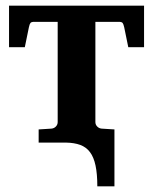

<svg xmlns="http://www.w3.org/2000/svg" viewBox="-20 -508 545 684"><path d="M437 -339.8 422.4 -411.1Q419.9 -422.4 416.7 -426.3Q413.6 -430.2 403.3 -430.2H319.8V-73.2Q319.8 -64 326.2 -57.4Q332.5 -50.8 341.8 -49.8L387.7 -46.9V155.8H326.7Q326.7 111.3 320.3 81.5Q314 51.8 300.5 33.9Q287.1 16.1 265.9 8.3Q244.6 0.5 215.3 0H117.7V-46.9L163.6 -49.8Q172.9 -50.8 179.2 -57.4Q185.5 -64 185.5 -73.2V-430.2H102.1Q91.8 -430.2 88.6 -426.3Q85.4 -422.4 83 -411.1L68.4 -339.8H12.2V-487.8H493.2V-339.8Z"/></svg>

Font: Charis SIL
Style: Bold
Weight: 700
Foundry: SIL International
Version: Version 4.112